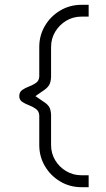

<svg xmlns="http://www.w3.org/2000/svg" viewBox="-20 -720 438 797"><path d="M318 57Q269.5 57 229.8 33.2Q190 9.5 166.5 -30.2Q143 -70 143 -118V-241Q142 -258.5 129.2 -267.8Q116.5 -277 100.5 -283Q84.5 -289 72.2 -297.2Q60 -305.5 60 -321Q60 -338 72.2 -346.5Q84.5 -355 100.5 -361Q116.5 -367 129.2 -375.8Q142 -384.5 143 -402V-525Q143 -573 166.5 -612.8Q190 -652.5 229.8 -676.2Q269.5 -700 318 -700H348V-651H318Q283.5 -651 255 -634Q226.5 -617 209.2 -588.2Q192 -559.5 192 -525V-400.5Q191 -380 184.8 -368.5Q178.5 -357 164.5 -347Q150.5 -337 127 -321Q151 -304.5 165 -295Q179 -285.5 185 -274.5Q191 -263.5 192 -243V-118Q192 -83.5 209 -55Q226 -26.5 254.8 -9.5Q283.5 7.5 318 7.5H348V57Z"/></svg>

Font: Urbanist ExtraLight
Style: Regular
Weight: 200
Designer: Corey Hu
Foundry: Corey Hu
Version: Version 1.330; ttfautohint (v1.8.4.7-5d5b)